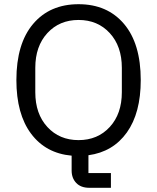

<svg xmlns="http://www.w3.org/2000/svg" viewBox="-20 -730 748 914"><path d="M405 164Q365 164 343 141Q321 118 321 82V11Q198 0 128 -93.5Q58 -187 58 -349Q58 -522 137.5 -616Q217 -710 354 -710Q491 -710 570.5 -616Q650 -522 650 -349Q650 -192 584 -99.5Q518 -7 401 9V94H508V164ZM560 -291V-407Q560 -510 502.5 -572.5Q445 -635 354 -635Q263 -635 205.5 -572.5Q148 -510 148 -407V-291Q148 -188 205.5 -125.5Q263 -63 354 -63Q445 -63 502.5 -125.5Q560 -188 560 -291Z"/></svg>

Font: Anuphan
Style: Regular
Weight: 400
Designer: Mike Abbink, Paul van der Laan, Pieter van Rosmalen, Mint Tantisuwanna
Foundry: Bold Monday; Cadson Demak
Version: Version 3.002;hotconv 1.0.109;makeotfexe 2.5.65596